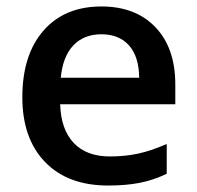

<svg xmlns="http://www.w3.org/2000/svg" viewBox="-20 -570 616 600"><path d="M317.9 9.8Q191.9 9.8 120.8 -63.7Q49.8 -137.2 49.8 -266.1Q49.8 -398.4 115.7 -474.1Q181.6 -549.8 296.9 -549.8Q403.8 -549.8 465.8 -484.9Q527.8 -419.9 527.8 -306.2V-244.1H168Q170.4 -165.5 210.4 -123.3Q250.5 -81.1 323.2 -81.1Q371.1 -81.1 412.4 -90.1Q453.6 -99.1 501 -120.1V-26.9Q459 -6.8 416 1.5Q373 9.8 317.9 9.8ZM296.9 -462.9Q242.2 -462.9 209.2 -428.2Q176.3 -393.6 169.9 -327.1H415Q414.1 -394 382.8 -428.5Q351.6 -462.9 296.9 -462.9Z"/></svg>

Font: Open Sans Semibold
Style: Regular
Weight: 600
Foundry: Ascender Corporation
Version: Version 1.10; ttfautohint (v1.5.65-e2d9)